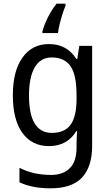

<svg xmlns="http://www.w3.org/2000/svg" viewBox="-20 -879 599 1046"><path d="M247 -639Q294 -639 331.5 -619.5Q369 -600 396 -558H401L412 -629H482V-85Q482 29 427 88Q372 147 255 147Q155 147 86 114V35Q161 74 258 74Q324 74 360.5 37Q397 0 397 -74V-93Q397 -107 398 -129Q399 -151 400 -165H396Q346 -83 247 -83Q154 -83 102 -155Q50 -227 50 -360Q50 -492 102.5 -565.5Q155 -639 247 -639ZM261 -566Q201 -566 169.5 -512.5Q138 -459 138 -359Q138 -155 263 -155Q332 -155 364.5 -199.5Q397 -244 397 -339V-361Q397 -470 364.5 -518Q332 -566 261 -566ZM337 -847Q329 -830 320.5 -803Q312 -776 305 -747.5Q298 -719 296 -699H211V-708Q216 -728 227.5 -755.5Q239 -783 255 -810.5Q271 -838 288 -859H337Z"/></svg>

Font: Noto Sans Kannada UI SemiCondensed
Style: Regular
Weight: 400
Width: 4
Designer: Jelle Bosma - Monotype Design Team
Foundry: Monotype Imaging Inc.
Version: Version 2.005; ttfautohint (v1.8.4.7-5d5b)